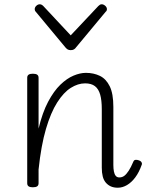

<svg xmlns="http://www.w3.org/2000/svg" viewBox="-20 -859 686 896"><path d="M530 17Q511 17 497.5 11Q484 5 474 -6.5Q464 -18 459.5 -35.5Q455 -53 455 -76V-350Q455 -391 447.5 -417.5Q440 -444 423 -457Q406 -470 377 -470Q344 -470 310.5 -449Q277 -428 247 -381Q217 -334 194.5 -257.5Q172 -181 160 -68V-4Q160 6 153.5 10.5Q147 15 133 15Q120 15 113.5 10.5Q107 6 107 -4V-496Q107 -506 113.5 -510.5Q120 -515 133 -515Q147 -515 153.5 -510.5Q160 -506 160 -496V-259Q178 -334 204.5 -384Q231 -434 261.5 -463.5Q292 -493 323 -506Q354 -519 381 -519Q417 -519 446 -505Q475 -491 492 -456.5Q509 -422 509 -360V-89Q509 -72 511.5 -59Q514 -46 520 -38.5Q526 -31 537 -31Q550 -31 560 -38.5Q570 -46 580.5 -62Q591 -78 602 -104Q605 -112 612 -113Q619 -114 627 -111Q637 -108 640.5 -101.5Q644 -95 641 -89Q629 -55 611.5 -31.5Q594 -8 573 4.5Q552 17 530 17ZM455 -839Q463 -839 471 -832Q479 -825 479 -816Q479 -814 478 -810.5Q477 -807 473 -804L335 -638Q331 -632 325 -628.5Q319 -625 310 -625Q301 -625 295.5 -628.5Q290 -632 285 -638L147 -804Q144 -807 143 -810.5Q142 -814 142 -816Q142 -825 149.5 -832Q157 -839 165 -839Q170 -839 174 -837Q178 -835 182 -831L310 -694L439 -831Q443 -835 446.5 -837Q450 -839 455 -839Z"/></svg>

Font: Playwrite FR Moderne ExtraLight
Style: Regular
Weight: 250
Version: Version 1.002